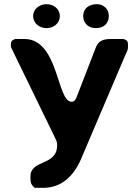

<svg xmlns="http://www.w3.org/2000/svg" viewBox="-20 -894 671 921"><path d="M126 -47C126 -22 126 -9 147 7H187C275 7 332 -49 367 -127C399 -202 548 -552 580 -627C593 -657 594 -652 594 -676C594 -695 592 -700 573 -707H530C491 -707 457 -709 440 -667C431 -643 356 -450 347 -427C342 -415 337 -406 323 -406C252 -406 262 -707 97 -707H53C37 -701 32 -696 32 -679C32 -676 33 -667 33 -667L247 -227C253 -214 254 -209 254 -197C254 -96 126 -131 126 -47ZM139 -817C139 -781 171 -759 203 -759C236 -759 267 -781 267 -817C267 -852 236 -874 203 -874C171 -874 139 -852 139 -817ZM379 -817C379 -781 406 -759 440 -759C474 -759 502 -779 502 -817C502 -851 477 -874 444 -874C408 -874 379 -854 379 -817Z"/></svg>

Font: Asimov Print
Style: C
Weight: 500
Designer: Google
Version: Version 2.000980: 2014